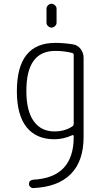

<svg xmlns="http://www.w3.org/2000/svg" viewBox="-20 -755 540 1006"><path d="M223.6 -709Q223.6 -719.7 231.9 -727.5Q240.2 -735.4 250 -735.4Q259.8 -735.4 268.1 -727.5Q276.4 -719.7 276.4 -709V-635.7Q276.4 -626 268.1 -618.2Q259.8 -610.4 250 -610.4Q240.2 -610.4 231.9 -618.2Q223.6 -626 223.6 -635.7ZM269.5 -488.3Q117.2 -488.3 118.2 -277.3Q118.2 -173.8 156.7 -120.1Q195.3 -66.4 264.6 -66.4Q321.3 -66.4 360.4 -93.8Q366.2 -97.7 366.2 -107.4V-466.8Q366.2 -475.6 358.4 -477.5Q317.4 -488.3 269.5 -488.3ZM264.6 -25.4Q169.9 -25.4 119.1 -88.9Q68.4 -152.3 68.4 -277.3Q68.4 -530.3 269.5 -530.3Q315.4 -530.3 362.3 -522.5Q387.7 -518.6 402.8 -498Q418 -477.5 418 -452.1V-37.1Q418 88.9 351.1 156.7Q284.2 224.6 154.3 230.5Q145.5 230.5 138.7 224.1Q131.8 217.8 131.8 209Q131.8 189.5 154.3 186.5Q366.2 175.8 366.2 -37.1V-42Q366.2 -44.9 363.8 -46.4Q361.3 -47.9 359.4 -46.9Q312.5 -25.4 264.6 -25.4Z"/></svg>

Font: Rounded-X Mgen+ 1mn light
Style: Regular
Weight: 200
Designer: [Source Han Sans]
Ryoko NISHIZUKA  (kana & ideographs); Paul D. Hunt (Latin, Greek & Cyrillic); Wenlong ZHANG  (bopomofo
Version: Version 1.059.20150602